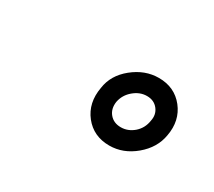

<svg xmlns="http://www.w3.org/2000/svg" viewBox="-40 -756 248 222"><g transform="rotate(30 84.0 -645.0)"><path d="M114.5 -596.5Q93.5 -596.5 81.2 -612Q69 -627.5 73 -649.5Q75.5 -667.5 91.2 -680.2Q107 -693 125.5 -693Q146.5 -693 158.8 -677.5Q171 -662 167 -640.5Q164 -622.5 148.5 -609.5Q133 -596.5 114.5 -596.5ZM115.5 -621.5Q125 -621.5 132.8 -628.2Q140.5 -635 142 -645.5Q144 -654.5 138.8 -661.2Q133.5 -668 124 -668Q114.5 -668 106.5 -661.2Q98.5 -654.5 96.5 -644.5Q95 -634.5 100.5 -628Q106 -621.5 115.5 -621.5Z"/></g></svg>

Font: Anybody UltraExpanded Light
Style: Italic
Weight: 300
Width: 9
Italic angle: -10°
Designer: Tyler Finck
Foundry: Etcetera Type Company
Version: Version 1.010; ttfautohint (v1.8.3) -l 8 -r 50 -G 200 -x 14 